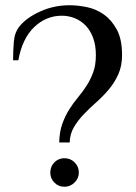

<svg xmlns="http://www.w3.org/2000/svg" viewBox="-20 -700 518 733"><path d="M226 -96Q249 -96 265 -80Q281 -64 281 -41Q281 -19 264.5 -3Q248 13 226 13Q203 13 187.5 -3Q172 -19 172 -41Q172 -64 187.5 -80Q203 -96 226 -96ZM206 -156Q207 -197 218 -227.5Q229 -258 244.5 -282.5Q260 -307 278 -328.5Q296 -350 311 -373.5Q326 -397 336 -424.5Q346 -452 346 -490Q346 -527 335.5 -555.5Q325 -584 307 -602.5Q289 -621 265.5 -630.5Q242 -640 216 -640Q156 -640 110.5 -596.5Q65 -553 50 -470H30Q30 -508 33 -542.5Q36 -577 55 -600Q82 -633 134 -656.5Q186 -680 246 -680Q276 -680 311 -673Q346 -666 376 -645Q406 -624 426 -587Q446 -550 446 -490Q446 -448 431.5 -416Q417 -384 395 -358Q373 -332 347.5 -309.5Q322 -287 300 -264Q278 -241 262.5 -215Q247 -189 246 -156Z"/></svg>

Font: Philosopher
Style: Regular
Weight: 400
Designer: Jovanny Lemonad
Foundry: Jovanny Lemonad
Version: Version 1.000